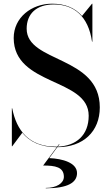

<svg xmlns="http://www.w3.org/2000/svg" viewBox="-20 -780 598 1037"><path d="M46 10 100.5 -63C139 -15.5 198 14.5 286.5 15L213 114C278 114 325 122 325 175C325 209 286 235 227 235V237C348 237 396 205 396 155C396 99 318 77 246 74L289.5 15C430 15 519 -70 519 -200C519 -480 124 -440 124 -625C124 -704 175 -756 271 -756C378 -756 457 -694 477 -555H479V-760H477L423 -694C384 -739 329 -760 261 -760C150 -760 54 -685 54 -575C54 -315 459 -360 459 -155C459 -50 392 8 292 12L301.5 -1H298.5L289 12C286.5 12 283.5 12 281 12C136 12 69 -76 46 -195H44V10Z"/></svg>

Font: Bodoni* 96pt
Style: Regular
Weight: 400
Version: Version 2.3